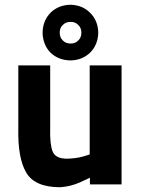

<svg xmlns="http://www.w3.org/2000/svg" viewBox="-20 -775 593 807"><path d="M491 -500V0H358V-28Q355 -26 315 -8Q276 9 233 12Q126 12 90 -50Q54 -111 57 -238V-500H191V-236Q189 -170 201 -139Q213 -108 261 -108Q300 -109 328 -117Q356 -125 357 -126V-500ZM159 -638Q160 -587 192 -554Q225 -522 276 -521Q326 -522 359 -554Q392 -587 393 -638Q392 -688 359 -721Q326 -754 276 -755Q225 -754 192 -721Q160 -688 159 -638ZM231 -638Q231 -658 244 -670Q256 -683 277 -683Q297 -683 309 -670Q322 -658 322 -638Q322 -617 309 -605Q297 -592 277 -592Q256 -592 244 -605Q231 -617 231 -638Z"/></svg>

Font: RazerF5
Style: Bold
Weight: 700
Foundry: Razer Inc.
Version: Version 1.000;PS 001.001;hotconv 1.0.56